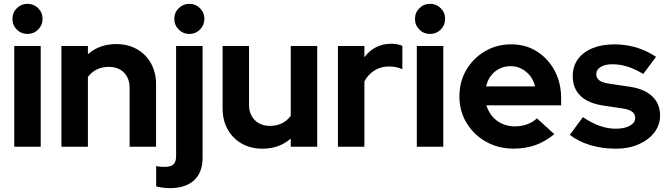

<svg xmlns="http://www.w3.org/2000/svg" viewBox="-20 -759 3448 993"><path d="M53.7 0V-521H190.6V0ZM122.1 -583.4Q89.7 -583.4 67 -606.1Q44.3 -628.8 44.3 -661.4Q44.3 -694.1 67 -716.6Q89.7 -739.2 122.1 -739.2Q154.6 -739.2 177.3 -716.7Q200.1 -694.1 200.1 -661.3Q200.1 -628.8 177.3 -606.1Q154.6 -583.4 122.1 -583.4Z M297.7 0V-521H434.6V-478.5Q494.4 -531 581.2 -531Q641.8 -531 688.2 -504.7Q734.5 -478.5 760.8 -431.7Q787.1 -384.9 787.1 -323.4V0H650.4V-303.4Q650.4 -354 621.2 -383.5Q592 -413.1 541.9 -413.1Q506.9 -413.1 480.1 -399.5Q453.4 -386 434.6 -361.1V0Z M959.2 -583.4Q927 -583.4 904.1 -606.3Q881.3 -629.1 881.3 -661.3Q881.3 -693.8 904.1 -716.5Q927 -739.2 959.2 -739.2Q991.6 -739.2 1014.3 -716.5Q1037.1 -693.8 1037.1 -661.3Q1037.1 -629.1 1014.3 -606.3Q991.6 -583.4 959.2 -583.4ZM858.6 214Q839.6 214 819.7 211.3Q799.8 208.6 787.6 205.1V100.2Q806.4 104.2 831.7 104.2Q862.4 104.2 876.6 91.4Q890.7 78.7 890.7 50.5V-521H1027.6V58.7Q1027.6 132.5 983.8 173.3Q939.9 214 858.6 214Z M1337.4 10Q1276.9 10 1230.4 -16.3Q1183.8 -42.6 1157.6 -89.7Q1131.3 -136.8 1131.3 -197.6V-521H1267.9V-217.6Q1267.9 -167.8 1297.7 -137.8Q1327.5 -107.9 1376.5 -107.9Q1411.4 -107.9 1438.7 -121.6Q1466 -135.3 1483.7 -160.2V-521H1620.6V0H1483.7V-42.3Q1424 10 1337.4 10Z M1727.7 0V-521H1864.6V-462.9Q1889.8 -496.9 1924.9 -514.8Q1960.1 -532.7 2003.9 -532.7Q2042.1 -532 2060.9 -521.5V-401.2Q2045.8 -408.4 2027.8 -411.8Q2009.8 -415.2 1991.1 -415.2Q1950.8 -415.2 1917.7 -395.2Q1884.6 -375.1 1864.6 -338V0Z M2135.7 0V-521H2272.6V0ZM2204.1 -583.4Q2171.7 -583.4 2149 -606.1Q2126.3 -628.8 2126.3 -661.4Q2126.3 -694.1 2149 -716.6Q2171.7 -739.2 2204.1 -739.2Q2236.6 -739.2 2259.3 -716.7Q2282.1 -694.1 2282.1 -661.3Q2282.1 -628.8 2259.3 -606.1Q2236.6 -583.4 2204.1 -583.4Z M2635.4 9.7Q2557 9.7 2493.5 -26.2Q2430 -62.1 2393 -123.3Q2356 -184.4 2356 -260.3Q2356 -335.9 2391.5 -396.9Q2427 -457.9 2488 -493.8Q2549 -529.7 2623.7 -529.7Q2698.6 -529.7 2756.7 -493.1Q2814.9 -456.5 2848.5 -393.3Q2882.2 -330.2 2882.2 -249.6V-214.4H2495.5Q2505.1 -182.6 2525.6 -157.9Q2546.1 -133.2 2576.3 -119.3Q2606.6 -105.4 2642 -105.4Q2676.7 -105.4 2706.6 -116.3Q2736.4 -127.2 2757.1 -147.1L2846.8 -65.2Q2799 -26.3 2748.5 -8.3Q2698 9.7 2635.4 9.7ZM2493.9 -312H2747.4Q2740 -343.4 2721.5 -366.8Q2703 -390.1 2677.3 -403.5Q2651.6 -416.8 2621 -416.8Q2589.5 -416.8 2563.5 -404Q2537.5 -391.1 2519.6 -367.8Q2501.6 -344.4 2493.9 -312Z M3165.8 10Q3094.5 10 3033.2 -8.4Q2971.9 -26.7 2926.9 -61.6L2994.7 -153.2Q3040.5 -122.6 3081.8 -108Q3123 -93.3 3164.2 -93.3Q3209.9 -93.3 3237.5 -108.7Q3265.1 -124 3265.1 -149Q3265.1 -169.1 3249.4 -181.2Q3233.7 -193.3 3200 -198.1L3100.2 -213Q3022.3 -224.7 2982.2 -263.3Q2942.1 -302 2942.1 -365Q2942.1 -415.6 2968.6 -452.5Q2995.1 -489.5 3043.7 -509.5Q3092.3 -529.6 3158.8 -529.6Q3215.9 -529.6 3270.3 -513.6Q3324.8 -497.6 3372.9 -465L3306.7 -376.4Q3264 -402.5 3224.9 -414.6Q3185.7 -426.7 3146.2 -426.7Q3109.2 -426.7 3086.5 -412.6Q3063.8 -398.6 3063.8 -375.9Q3063.8 -354.7 3080.1 -343Q3096.3 -331.2 3134.6 -325.6L3234.5 -310.8Q3311.6 -300 3352.7 -261.4Q3393.8 -222.7 3393.8 -161.6Q3393.8 -112.2 3363.9 -73.6Q3334.1 -35 3282.8 -12.5Q3231.6 10 3165.8 10Z"/></svg>

Font: Red Hat Display
Style: Regular
Weight: 300
Designer: Pentagram, MCKL
Foundry: Pentagram, MCKL
Version: Version 1.023